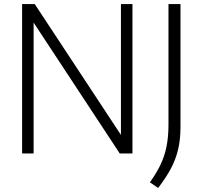

<svg xmlns="http://www.w3.org/2000/svg" viewBox="-20 -760 1004 951"><path d="M89.5 0V-740H152L597 -64.5H579V-740H636V0H573L128.5 -675.5H146.5V0ZM763 171 722.5 143Q754.5 98.5 774.8 56.2Q795 14 804.8 -34Q814.5 -82 814.5 -144.5V-740H874V-131Q874 -70.5 862.5 -21Q851 28.5 826.5 74.8Q802 121 763 171Z"/></svg>

Font: Encode Sans SC Light
Style: Regular
Weight: 300
Version: Version 3.002